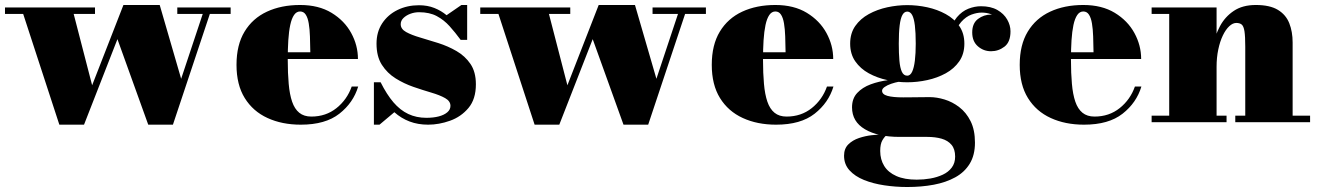

<svg xmlns="http://www.w3.org/2000/svg" viewBox="-25 -490 5287 770"><path d="M900 -460V-434H816.5L668.5 10H569.5L446 -333L312 10H213L68 -434H-5V-460H356V-434H270.5L344.5 -148L470 -470H615.5L701.5 -174L788 -434H686V-460Z M1181.5 10Q1106 10 1047.8 -16.8Q989.5 -43.5 956.5 -96.8Q923.5 -150 923.5 -230Q923.5 -310 955.8 -363.2Q988 -416.5 1045.5 -443.2Q1103 -470 1178.5 -470Q1253 -470 1304.8 -438.5Q1356.5 -407 1383.5 -357.5Q1410.5 -308 1410.5 -253.5H990V-280.5H1219.5Q1219 -314.5 1218 -344Q1217 -373.5 1213.2 -396Q1209.5 -418.5 1201.2 -431.2Q1193 -444 1178.5 -444Q1164 -444 1154.2 -429.8Q1144.5 -415.5 1139 -389.8Q1133.5 -364 1131.2 -328.5Q1129 -293 1129 -250Q1129 -196 1132.8 -153.8Q1136.5 -111.5 1146.5 -82.2Q1156.5 -53 1175.2 -37.8Q1194 -22.5 1223.5 -22.5Q1282 -22.5 1324.5 -56.5Q1367 -90.5 1385.5 -143H1411.5Q1392 -78 1336 -34Q1280 10 1181.5 10Z M1474.5 10V-160H1501.5Q1526 -111 1553 -79.5Q1580 -48 1612.5 -32.8Q1645 -17.5 1685 -17.5Q1713 -17.5 1734.8 -23.2Q1756.5 -29 1769 -39.8Q1781.5 -50.5 1781.5 -65.5Q1781.5 -84.5 1760.2 -96.5Q1739 -108.5 1705 -118.5Q1671 -128.5 1633.2 -141.5Q1595.5 -154.5 1561.8 -175.5Q1528 -196.5 1506.5 -230Q1485 -263.5 1485 -315Q1485 -362 1507.8 -396.5Q1530.5 -431 1569.2 -450Q1608 -469 1655 -469Q1689.5 -469 1717 -458Q1744.5 -447 1766 -429L1825.5 -470H1848.5V-330H1822.5Q1800.5 -360 1778 -385Q1755.5 -410 1726.5 -425.5Q1697.5 -441 1655.5 -441Q1637.5 -441 1620.8 -434.8Q1604 -428.5 1593 -417.8Q1582 -407 1582 -393Q1582 -373.5 1603.8 -361.5Q1625.5 -349.5 1660 -339.5Q1694.5 -329.5 1733 -317.2Q1771.5 -305 1805.8 -285.2Q1840 -265.5 1861.8 -233.5Q1883.5 -201.5 1883.5 -152Q1883.5 -92.5 1853.8 -57Q1824 -21.5 1779.8 -5.8Q1735.5 10 1692 10Q1651 10 1617.5 -2.8Q1584 -15.5 1556.5 -40L1497 10Z M2806 -460V-434H2722.5L2574.5 10H2475.5L2352 -333L2218 10H2119L1974 -434H1901V-460H2262V-434H2176.5L2250.5 -148L2376 -470H2521.5L2607.5 -174L2694 -434H2592V-460Z M3087.5 10Q3012 10 2953.8 -16.8Q2895.5 -43.5 2862.5 -96.8Q2829.5 -150 2829.5 -230Q2829.5 -310 2861.8 -363.2Q2894 -416.5 2951.5 -443.2Q3009 -470 3084.5 -470Q3159 -470 3210.8 -438.5Q3262.5 -407 3289.5 -357.5Q3316.5 -308 3316.5 -253.5H2896V-280.5H3125.5Q3125 -314.5 3124 -344Q3123 -373.5 3119.2 -396Q3115.5 -418.5 3107.2 -431.2Q3099 -444 3084.5 -444Q3070 -444 3060.2 -429.8Q3050.5 -415.5 3045 -389.8Q3039.5 -364 3037.2 -328.5Q3035 -293 3035 -250Q3035 -196 3038.8 -153.8Q3042.5 -111.5 3052.5 -82.2Q3062.5 -53 3081.2 -37.8Q3100 -22.5 3129.5 -22.5Q3188 -22.5 3230.5 -56.5Q3273 -90.5 3291.5 -143H3317.5Q3298 -78 3242 -34Q3186 10 3087.5 10Z M3613.5 260Q3566.5 260 3521.5 253.2Q3476.5 246.5 3440 231.8Q3403.5 217 3381.8 193Q3360 169 3360 134.5Q3360 106 3377.2 89Q3394.5 72 3420 63.5Q3445.5 55 3471 52.2Q3496.5 49.5 3513.5 49.5H3533.5Q3522.5 57.5 3513.8 72.5Q3505 87.5 3505 115.5Q3505 149.5 3521 175.5Q3537 201.5 3569.8 216Q3602.5 230.5 3651.5 230.5Q3679.5 230.5 3706.5 225.8Q3733.5 221 3756 210.5Q3778.5 200 3792 182Q3805.5 164 3805.5 138Q3805.5 108 3791 90.8Q3776.5 73.5 3751.2 66.2Q3726 59 3693.5 59Q3683 59 3660.5 59Q3638 59 3615.5 59Q3593 59 3582 59Q3496 59 3444 28.5Q3392 -2 3392 -59.5Q3392 -95 3412.8 -117.2Q3433.5 -139.5 3466.8 -151.8Q3500 -164 3538.2 -168.8Q3576.5 -173.5 3612 -173.5L3610.5 -165.5Q3598 -165.5 3581.5 -162.5Q3565 -159.5 3549 -154Q3533 -148.5 3522.8 -141.2Q3512.5 -134 3512.5 -126Q3512.5 -111.5 3534.2 -105.5Q3556 -99.5 3597 -99.5Q3614.5 -99.5 3633.5 -99.8Q3652.5 -100 3671 -100.2Q3689.5 -100.5 3703.5 -100.5Q3731.5 -100.5 3763 -91Q3794.5 -81.5 3822.2 -60.2Q3850 -39 3867.5 -4Q3885 31 3885 82Q3885 132 3864.2 166.2Q3843.5 200.5 3806.2 221Q3769 241.5 3719.8 250.8Q3670.5 260 3613.5 260ZM3613.5 -160Q3574 -160 3533.5 -168.8Q3493 -177.5 3459.2 -196Q3425.5 -214.5 3405 -244Q3384.5 -273.5 3384.5 -315Q3384.5 -356.5 3405 -385.8Q3425.5 -415 3459.2 -433.5Q3493 -452 3533.5 -460.8Q3574 -469.5 3613.5 -469.5Q3653.5 -469.5 3693.8 -460.8Q3734 -452 3767.8 -433.5Q3801.5 -415 3822 -385.8Q3842.5 -356.5 3842.5 -315Q3842.5 -273.5 3822 -244Q3801.5 -214.5 3767.8 -196Q3734 -177.5 3693.8 -168.8Q3653.5 -160 3613.5 -160ZM3613.5 -186.5Q3625.5 -186.5 3633 -202.2Q3640.5 -218 3644 -246.8Q3647.5 -275.5 3647.5 -315Q3647.5 -359.5 3644 -388Q3640.5 -416.5 3633 -430Q3625.5 -443.5 3613.5 -443.5Q3601.5 -443.5 3594 -430Q3586.5 -416.5 3583 -388Q3579.5 -359.5 3579.5 -315Q3579.5 -275.5 3582 -246.8Q3584.5 -218 3591.8 -202.2Q3599 -186.5 3613.5 -186.5ZM3949.5 -284.5Q3919.5 -284.5 3896.8 -304.2Q3874 -324 3874 -360Q3874 -396.5 3897.2 -414Q3920.5 -431.5 3949.5 -431.5Q3975.5 -431.5 4001 -414Q4026.5 -396.5 4026.5 -364.5H4000.5Q4000.5 -397 3974.8 -418.2Q3949 -439.5 3911.5 -439.5Q3893 -439.5 3871 -431.5Q3849 -423.5 3829.8 -402Q3810.5 -380.5 3800.5 -340.5L3782 -354.5Q3792 -396.5 3812.5 -420.8Q3833 -445 3858.5 -455Q3884 -465 3909 -465Q3948.5 -465 3974.8 -450Q4001 -435 4014.2 -411.8Q4027.5 -388.5 4027.5 -364.5Q4027.5 -321.5 4003.5 -303Q3979.5 -284.5 3949.5 -284.5Z M4322.5 10Q4247 10 4188.8 -16.8Q4130.5 -43.5 4097.5 -96.8Q4064.5 -150 4064.5 -230Q4064.5 -310 4096.8 -363.2Q4129 -416.5 4186.5 -443.2Q4244 -470 4319.5 -470Q4394 -470 4445.8 -438.5Q4497.5 -407 4524.5 -357.5Q4551.5 -308 4551.5 -253.5H4131V-280.5H4360.5Q4360 -314.5 4359 -344Q4358 -373.5 4354.2 -396Q4350.5 -418.5 4342.2 -431.2Q4334 -444 4319.5 -444Q4305 -444 4295.2 -429.8Q4285.5 -415.5 4280 -389.8Q4274.5 -364 4272.2 -328.5Q4270 -293 4270 -250Q4270 -196 4273.8 -153.8Q4277.5 -111.5 4287.5 -82.2Q4297.5 -53 4316.2 -37.8Q4335 -22.5 4364.5 -22.5Q4423 -22.5 4465.5 -56.5Q4508 -90.5 4526.5 -143H4552.5Q4533 -78 4477 -34Q4421 10 4322.5 10Z M4854 -460V-26H4894V0H4593.5V-26H4664V-434H4593.5V-460ZM5159 -319.5V-26H5229V0H4929V-26H4969V-302.5Q4969 -344.5 4965.8 -364.8Q4962.5 -385 4954.8 -391.5Q4947 -398 4933 -398Q4919 -398 4904.8 -384.8Q4890.5 -371.5 4879 -347.5Q4867.5 -323.5 4860.8 -291.5Q4854 -259.5 4854 -222.5H4830.5Q4830.5 -261 4839 -304Q4847.5 -347 4867.5 -384.8Q4887.5 -422.5 4922.8 -446.2Q4958 -470 5011.5 -470Q5067.5 -470 5099.8 -450.5Q5132 -431 5145.5 -397Q5159 -363 5159 -319.5Z"/></svg>

Font: Bodoni Moda 9pt Black
Style: Regular
Weight: 900
Designer: Owen Earl
Foundry: indestructible type
Version: Version 2.005